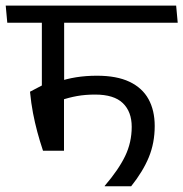

<svg xmlns="http://www.w3.org/2000/svg" viewBox="-40 -652 642 672"><path d="M582 -572.5 576.5 -632.5H-20L-14.5 -572.5ZM184.5 -595H106.5V-314H184.5ZM110.5 -124.5H184V-353H107L65 -331Q69 -290 75.5 -256.2Q82 -222.5 90.5 -190.8Q99 -159 110.5 -124.5ZM163 -365.5 174.5 -301.5Q200.5 -310.5 229.5 -315.8Q258.5 -321 293 -321Q359 -321 390 -291Q421 -261 421 -208Q421 -153.5 398 -105.8Q375 -58 326.5 -1.5V0H419Q460.5 -52 481 -102Q501.5 -152 501.5 -211Q501.5 -265.5 479.8 -305Q458 -344.5 413.2 -365.8Q368.5 -387 299.5 -387Q260.5 -387 226.2 -381.5Q192 -376 163 -365.5Z"/></svg>

Font: Anek Devanagari Medium
Style: Regular
Weight: 400
Version: Version 1.003